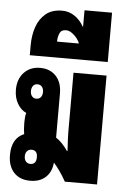

<svg xmlns="http://www.w3.org/2000/svg" viewBox="-57 -852 590 903"><g transform="rotate(5 238.5 -400.5)"><path d="M120 10Q71 10 43 -20Q15 -50 15 -103Q15 -182 73 -206Q71 -217 70 -229.5Q69 -242 69 -257V-264Q69 -290 74 -306Q48 -318 32 -346Q16 -374 16 -411Q16 -461 45 -492Q74 -523 121 -523Q168 -523 196 -493Q224 -463 224 -411V-203Q254 -183 280 -145H283Q281 -174 280 -198Q279 -222 279 -233V-514H435V0H283Q269 -25 254.5 -46Q240 -67 224 -85Q220 -40 192.5 -15Q165 10 120 10ZM115 -377Q129 -377 136.5 -386.5Q144 -396 144 -411Q144 -426 136.5 -435.5Q129 -445 115 -445Q102 -445 94.5 -435.5Q87 -426 87 -411Q87 -396 94.5 -386.5Q102 -377 115 -377ZM114 -69Q142 -69 142 -103Q142 -136 114 -136Q101 -136 93 -127Q85 -118 85 -103Q85 -87 93 -78Q101 -69 114 -69Z M67 -578V-625Q67 -672 80.5 -711.5Q94 -751 123.5 -775.5Q153 -800 201 -800Q234 -800 260.5 -781.5Q287 -763 303 -734H305V-811H435V-578ZM189 -653H292Q289 -664 278.5 -677.5Q268 -691 254 -700.5Q240 -710 227 -710Q204 -710 196.5 -692Q189 -674 189 -653Z"/></g></svg>

Font: Noto Sans Thai Looped UI Condensed Black
Style: Regular
Weight: 900
Width: 3
Designer: Cadson Demak Team
Foundry: Cadson Demak Co., Ltd.
Version: Version 1.000; ttfautohint (v1.8.4.7-5d5b)